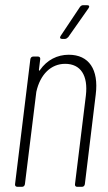

<svg xmlns="http://www.w3.org/2000/svg" viewBox="-20 -720 418 740"><path d="M316 -700H300C295 -700 291 -697 288 -693L214 -582C209 -575 212 -570 219 -570H230C235 -570 239 -573 243 -577L321 -688C326 -695 324 -700 316 -700ZM245 -509C201 -509 161 -489 134 -450C132 -446 130 -447 130 -451L135 -492C136 -498 132 -502 127 -502H108C102 -502 98 -498 97 -492L38 -10C37 -4 41 0 47 0H65C71 0 75 -4 76 -10L120 -366C135 -434 177 -474 231 -474C291 -474 320 -429 311 -352L269 -10C268 -4 272 0 277 0H296C302 0 306 -4 307 -10L349 -356C361 -452 323 -509 245 -509Z"/></svg>

Font: Barlow Condensed ExtraLight
Style: Italic
Weight: 275
Width: 3
Italic angle: -7°
Designer: Jeremy Tribby
Foundry: Tribby Type
Version: Version 1.422;hotconv 1.0.109;makeotfexe 2.5.65596